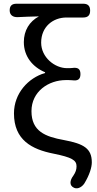

<svg xmlns="http://www.w3.org/2000/svg" viewBox="-20 -816 521 1031"><path d="M140 -796H69C44 -796 32 -785 32 -760C32 -735 50 -723 75 -724C115 -726 144 -727 189 -728C138 -701 108 -652 108 -590C108 -512 156 -456 222 -428V-424C132 -398 55 -315 55 -207C55 -64 151 -14 267 9C366 29 391 44 391 77C391 95 386 109 374 127C355 152 350 181 379 193C399 201 421 187 433 169C461 123 473 82 473 56C473 -18 431 -44 323 -64C223 -82 149 -111 149 -219C149 -325 241 -386 334 -386C346 -386 357 -386 368 -385C397 -381 412 -389 412 -418C412 -447 397 -455 368 -451C360 -450 351 -450 340 -450C274 -450 201 -508 201 -587C201 -673 265 -722 337 -722H427C452 -722 464 -734 464 -759C464 -784 452 -796 427 -796H248Z"/></svg>

Font: GenSenRounded2 TW R
Style: Regular
Weight: 400
Version: Version 2.100;PS 2.1;hotconv 16.6.51;makeotf.lib2.5.65220 DE